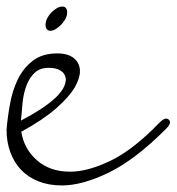

<svg xmlns="http://www.w3.org/2000/svg" viewBox="-41 -532 539 586"><path d="M113 -438Q105 -438 101.5 -443.5Q98 -449 98 -456Q98 -466 103 -476Q108 -486 116 -494Q124 -502 132.5 -507Q141 -512 149 -512Q157 -512 160.5 -507Q164 -502 164 -495Q164 -484 158.5 -474Q153 -464 145 -456Q137 -448 128.5 -443Q120 -438 113 -438ZM23 -164Q90 -199 125 -230.5Q160 -262 160 -291Q158 -308 144 -316.5Q130 -325 108 -325Q81 -325 65 -310Q49 -295 40 -271.5Q31 -248 28 -219.5Q25 -191 23 -164ZM187 -265Q169 -235 129.5 -200.5Q90 -166 24 -130Q32 -78 71.5 -43Q111 -8 173 -8Q227 -8 296.5 -41.5Q366 -75 445 -157Q458 -170 466 -170Q471 -170 474.5 -166.5Q478 -163 478 -159Q478 -151 465 -138Q371 -44 290.5 -5Q210 34 148 34Q108 34 76.5 21.5Q45 9 23.5 -13.5Q2 -36 -9.5 -67.5Q-21 -99 -21 -136Q-18 -173 -10.5 -214.5Q-3 -256 13.5 -290Q30 -324 59 -346.5Q88 -369 134 -369Q167 -369 185 -354Q203 -339 203 -314Q203 -294 187 -265Z"/></svg>

Font: Discipuli Britannica
Style: Regular
Weight: 400
Designer: Peter Wiegel
Foundry: Peter Wiegel
Version: Version 0.001 2009